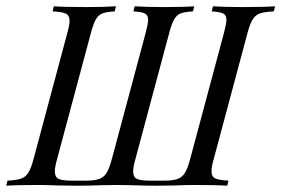

<svg xmlns="http://www.w3.org/2000/svg" viewBox="-48 -591 896 611"><path d="M276.6 -1.6Q229.8 0 196.8 0L137.1 -0.8Q95.2 -2.4 74.2 -2.4Q5.6 -2.4 -28.2 0L-24.2 -16.1Q4.8 -17.7 19 -22.6Q33.1 -27.4 41.9 -41.1Q50.8 -54.8 58.9 -85.5L166.1 -485.5Q173.4 -511.3 173.4 -525Q173.4 -541.9 161.7 -547.6Q150 -553.2 119.4 -554.8L123.4 -571Q157.3 -568.5 226.6 -568.5Q285.5 -568.5 321 -571L316.9 -554.8Q291.1 -553.2 278.2 -548.4Q265.3 -543.5 257.3 -529.8Q249.2 -516.1 241.1 -485.5L133.9 -85.5Q126.6 -60.5 126.6 -45.2Q126.6 -27.4 138.3 -21.8Q150 -16.1 180.6 -16.1H224.2Q252.4 -16.1 267.3 -21.4Q282.3 -26.6 291.1 -40.7Q300 -54.8 308.1 -85.5L415.3 -485.5Q423.4 -516.1 423.4 -527.4Q423.4 -542.7 413.3 -548Q403.2 -553.2 376.6 -554.8L380.6 -571Q416.1 -568.5 475 -568.5Q538.7 -568.5 570.2 -571L566.1 -554.8Q539.5 -553.2 527 -548.4Q514.5 -543.5 506.5 -529.8Q498.4 -516.1 490.3 -485.5L383.1 -85.5Q375.8 -60.5 375.8 -45.2Q375.8 -27.4 387.5 -21.8Q399.2 -16.1 429.8 -16.1H473.4Q501.6 -16.1 516.5 -21.4Q531.5 -26.6 540.3 -40.7Q549.2 -54.8 557.3 -85.5L664.5 -485.5Q672.6 -516.1 672.6 -527.4Q672.6 -542.7 662.5 -548Q652.4 -553.2 625.8 -554.8L629.8 -571Q664.5 -568.5 724.2 -568.5Q793.5 -568.5 827.4 -571L823.4 -554.8Q793.5 -553.2 779.4 -548.4Q765.3 -543.5 756.5 -529.8Q747.6 -516.1 739.5 -485.5L632.3 -85.5Q625 -60.5 625 -46Q625 -29 636.7 -23.4Q648.4 -17.7 679 -16.1L675 0Q641.1 -2.4 571.8 -2.4Q549.2 -2.4 507.3 -0.8L448.4 0Q416.9 0 370.2 -1.6L324.2 -2.4Z"/></svg>

Font: Playfair Display SC
Style: Italic
Weight: 400
Italic angle: -14°
Designer: Claus Eggers Sørensen
Foundry: Claus Eggers Sørensen
Version: Version 1.202; ttfautohint (v1.6)